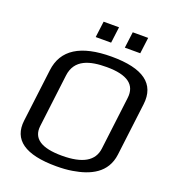

<svg xmlns="http://www.w3.org/2000/svg" viewBox="-149 -933 935 1053"><g transform="rotate(20 318.5 -407.0)"><path d="M635 -474C650 -597 566 -659 382 -659C201 -659 103 -597 88 -473L50 -166C35 -49 119 10 300 10C334 10 365 8 394 3C492 -13 583 -54 597 -166ZM376 -596C496 -596 551 -556 541 -476L503 -167C494 -92 430 -55 310 -55C190 -55 134 -92 143 -167L181 -476C193 -574 278 -596 376 -596ZM352 -730 364 -824H274L262 -730ZM522 -730 534 -824H444L432 -730Z"/></g></svg>

Font: Gamestation Display
Style: Italic
Weight: 400
Designer: Jonas Hecksher
Foundry: Jonas Hecksher, Playtypeª, e-types AS
Version: Version 1.003